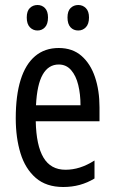

<svg xmlns="http://www.w3.org/2000/svg" viewBox="-20 -738 458 768"><path d="M215 -546Q270 -546 306 -514.5Q342 -483 360 -429.5Q378 -376 378 -309V-253H123Q125 -156 154 -107.5Q183 -59 242 -59Q271 -59 299.5 -68Q328 -77 358 -96V-24Q330 -7 299 1.5Q268 10 233 10Q165 10 123 -26.5Q81 -63 62 -125Q43 -187 43 -265Q43 -356 62.5 -418.5Q82 -481 120.5 -513.5Q159 -546 215 -546ZM215 -480Q174 -480 151 -440Q128 -400 124 -317H302Q302 -361 293 -398Q284 -435 264.5 -457.5Q245 -480 215 -480ZM87 -668Q87 -694 99.5 -706Q112 -718 130 -718Q148 -718 160 -705.5Q172 -693 172 -668Q172 -642 160 -629Q148 -616 130 -616Q112 -616 99.5 -629Q87 -642 87 -668ZM250 -668Q250 -694 262.5 -706Q275 -718 293 -718Q311 -718 323.5 -705.5Q336 -693 336 -668Q336 -642 323.5 -629Q311 -616 293 -616Q274 -616 262 -629Q250 -642 250 -668Z"/></svg>

Font: Noto Sans Devanagari ExtraCondensed
Style: Regular
Weight: 400
Width: 2
Designer: Jelle Bosma - Monotype Design Team
Foundry: Monotype Imaging Inc.
Version: Version 2.006